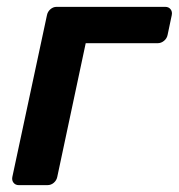

<svg xmlns="http://www.w3.org/2000/svg" viewBox="-20 -540 522 560"><path d="M35 0Q25 0 19.5 -7Q14 -14 16 -24L117 -496Q119 -506 127 -513Q135 -520 145 -520H462Q472 -520 477.5 -513Q483 -506 481 -496L469 -439Q467 -428 458.5 -421Q450 -414 440 -414H230L147 -24Q145 -14 137 -7Q129 0 118 0Z"/></svg>

Font: Rubik Medium
Style: Italic
Weight: 500
Italic angle: -12°
Designer: Hubert and Fischer
Foundry: Hubert and Fischer
Version: Version 2.300;gftools[0.9.30]